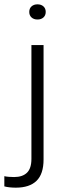

<svg xmlns="http://www.w3.org/2000/svg" viewBox="-58 -678 308 886"><path d="M15 188Q1 188 -13.5 186.5Q-28 185 -38 182V135Q-30 137 -17 138Q-4 139 7 139Q46 139 66.5 119Q87 99 87 55V-470H143V58Q143 125 110.5 156.5Q78 188 15 188ZM115 -588Q98 -588 87.5 -597.5Q77 -607 77 -623Q77 -639 87.5 -648.5Q98 -658 115 -658Q132 -658 142.5 -648.5Q153 -639 153 -623Q153 -607 142.5 -597.5Q132 -588 115 -588Z"/></svg>

Font: Celebes Light
Style: Regular
Weight: 300
Designer: Anugrah Pasau
Foundry: Lafontype
Version: Version 1.000; ttfautohint (v1.8.4)